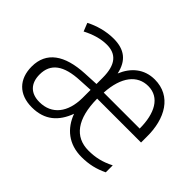

<svg xmlns="http://www.w3.org/2000/svg" viewBox="-110 -763 993 993"><g transform="rotate(45 386.5 -266.0)"><path d="M541 -542C464 -542 411 -496 383 -428C366 -506 320 -541 241 -541C186 -541 130 -525 87 -502L105 -457C151 -481 196 -494 238 -494C306 -494 344 -454 344 -357V-312L263 -308C122 -301 43 -246 43 -139C43 -48 97 10 193 10C287 10 341 -40 371 -121C400 -42 462 10 556 10C611 10 656 -1 701 -23V-74C652 -49 610 -39 558 -39C458 -39 401 -114 400 -261H721V-301C723 -437 662 -542 541 -542ZM541 -494C625 -494 665 -417 665 -307H402C409 -430 463 -494 541 -494ZM271 -265 344 -269V-209C343 -104 292 -37 201 -37C137 -37 101 -74 101 -139C101 -219 156 -260 271 -265Z"/></g></svg>

Font: Noto Sans Malayalam SemiCondensed Light
Style: Regular
Weight: 300
Width: 4
Designer: Jelle Bosma - Monotype Design Team
Foundry: Monotype Imaging Inc.
Version: Version 2.104